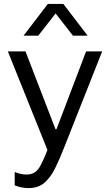

<svg xmlns="http://www.w3.org/2000/svg" viewBox="-20 -773 561 979"><path d="M126 186Q107 186 89.5 182.5Q72 179 55 172V104Q66 109 82.5 113Q99 117 114 117Q140 117 157 106Q174 95 188.5 67.5Q203 40 222 -8L20 -511H110L263 -114H268L419 -511H501L306 -18Q284 38 261.5 84Q239 130 207.5 158Q176 186 126 186ZM100 -591 224 -753H303L427 -591H352L238 -737H289L175 -591Z"/></svg>

Font: Chivo Medium Light
Style: Regular
Weight: 300
Version: Version 2.002